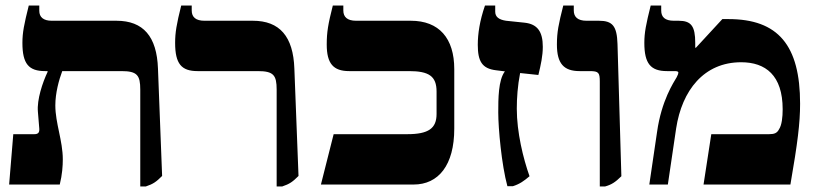

<svg xmlns="http://www.w3.org/2000/svg" viewBox="-20 -667 2953 694"><path d="M566 -31 551 -419C547 -535 498 -592 401 -592H167C137 -592 122 -605 122 -628V-647H84C67 -579 61 -549 61 -512C61 -436 84 -410 143 -410H152V-407C134 -369 113 -307 117 -263L122 -202C123 -188 118 -182 104 -182H28L13 0H196C205 -36 207 -68 207 -91C207 -158 180 -222 180 -286C180 -331 193 -378 205 -410H419C476 -410 487 -395 487 -343V7H507C534 -2 545 -10 566 -31Z M980 7H1000C1027 -2 1038 -10 1059 -31L1044 -419C1040 -535 991 -592 894 -592H719C688 -592 673 -605 673 -629V-647H635C618 -579 613 -549 613 -512C613 -436 636 -410 694 -410H912C969 -410 980 -395 980 -343Z M1140 0H1475C1565 0 1622 -70 1622 -202V-417C1622 -529 1567 -592 1465 -592H1267C1235 -592 1221 -606 1221 -629V-647H1183C1166 -580 1161 -551 1161 -506C1161 -437 1185 -410 1242 -410H1458C1530 -410 1558 -392 1558 -336V-255C1558 -203 1529 -182 1452 -182H1186Z M1894 -30C1871 -95 1848 -189 1848 -274C1848 -312 1851 -357 1860 -403L1926 -396C1935 -433 1942 -465 1942 -498C1942 -552 1923 -580 1876 -585L1809 -592C1783 -596 1770 -606 1770 -625V-647H1733C1714 -592 1707 -545 1707 -505C1707 -446 1722 -419 1773 -413L1805 -409C1781 -378 1781 -309 1781 -260C1781 -203 1793 -71 1814 6H1834C1859 -2 1874 -13 1894 -30Z M2148 7H2167C2189 1 2204 -8 2226 -30L2212 -508C2210 -573 2194 -592 2145 -592H2100C2068 -592 2054 -606 2054 -629V-647H2016C1999 -580 1993 -551 1993 -506C1993 -437 2018 -410 2075 -410H2112C2144 -410 2148 -404 2148 -372Z M2327 0H2394L2424 -203C2445 -340 2524 -442 2659 -442C2747 -442 2809 -395 2809 -272C2809 -244 2806 -215 2796 -200C2789 -186 2779 -182 2760 -182H2551L2523 0H2837C2863 -150 2872 -222 2872 -292C2872 -503 2793 -598 2613 -598H2591L2495 -494L2493 -495V-512C2493 -573 2478 -592 2433 -592H2416C2384 -592 2370 -605 2370 -629V-647H2332C2315 -579 2309 -549 2309 -512C2309 -437 2332 -410 2391 -410H2418C2427 -410 2432 -409 2432 -404C2432 -401 2430 -396 2426 -388C2415 -369 2371 -304 2355 -190Z"/></svg>

Font: Noto Serif Hebrew Extra
Style: Regular
Weight: 800
Designer: Monotype Design Team
Foundry: Monotype Imaging Inc.
Version: Version 1.901